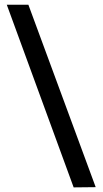

<svg xmlns="http://www.w3.org/2000/svg" viewBox="-20 -728 436 816"><path d="M293 68.4 386.7 67.4 100.6 -708H8.8Z"/></svg>

Font: Yaldevi Colombo SemiBold
Style: Regular
Weight: 600
Designer: Sol Matas, Denzil Rajitha, Kosala Senevirathne and Pathum Egodawatta
Foundry: Mooniak
Version: Version 1.020 ; ttfautohint (v1.6)